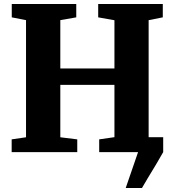

<svg xmlns="http://www.w3.org/2000/svg" viewBox="-20 -763 876 963"><path d="M610.5 180 672.5 0V-75H798.5V0Q782.5 29 762 63Q741.5 97 722.5 128.2Q703.5 159.5 692 180ZM110.5 -74.5V-662L39 -676V-743H362.5V-676L282.5 -662V-419.5H554V-661.5L472.5 -676V-743H796.5V-676L725.5 -662V-74.5L797.5 -64V0H477.5V-64L554 -75V-337.5H282.5V-74.5L367.5 -64V0H38.5V-64Z"/></svg>

Font: Merriweather 24pt Black
Style: Regular
Weight: 900
Designer: Eben Sorkin
Foundry: Eben Sorkin
Version: Version 2.100